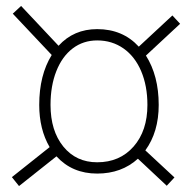

<svg xmlns="http://www.w3.org/2000/svg" viewBox="-20 -586 646 646"><path d="M469 -80 567 11 541 39 444 -52Q389 -2 307 -2Q223 -2 170 -60L44 40L20 10L147 -91Q112 -151 112 -233Q112 -333 154 -401L23 -540L51 -566L177 -432Q228 -488 307 -488Q393 -488 447 -429L560 -534L586 -506L471 -399Q514 -331 514 -233Q514 -142 469 -80ZM476 -233Q476 -297 455 -346.5Q434 -396 395.5 -423Q357 -450 307 -450Q260 -450 224.5 -423Q189 -396 169.5 -346.5Q150 -297 150 -233Q150 -146 193 -93Q236 -40 307 -40Q383 -40 429.5 -93Q476 -146 476 -233Z"/></svg>

Font: Vibes
Style: Regular
Weight: 400
Designer: AbdElmomen Kadhim
Version: Version 1.100